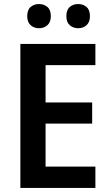

<svg xmlns="http://www.w3.org/2000/svg" viewBox="-20 -932 544 952"><path d="M453 0H81V-714H453V-609H206V-424H437V-319H206V-106H453ZM115 -852Q115 -883 132 -897.5Q149 -912 173 -912Q198 -912 215 -897.5Q232 -883 232 -852Q232 -822 215 -807Q198 -792 173 -792Q149 -792 132 -807Q115 -822 115 -852ZM309 -852Q309 -883 326 -897.5Q343 -912 368 -912Q392 -912 409 -897.5Q426 -883 426 -852Q426 -822 409 -807Q392 -792 368 -792Q343 -792 326 -807Q309 -822 309 -852Z"/></svg>

Font: Noto Sans Georgian SemiCondensed SemiBold
Style: Regular
Weight: 600
Width: 4
Designer: Monotype Design Team, Akaki Razmadze
Foundry: Google LLC
Version: Version 2.005; ttfautohint (v1.8.4.7-5d5b)